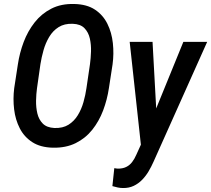

<svg xmlns="http://www.w3.org/2000/svg" viewBox="-20 -741 1073 976"><path d="M552.2 -413.6 533.7 -293.5Q524.9 -234.4 504.2 -179.4Q483.4 -124.5 449 -81.3Q414.6 -38.1 364.7 -13.4Q314.9 11.2 248.5 9.8Q185.5 8.3 144.3 -18.3Q103 -44.9 80.6 -88.6Q58.1 -132.3 51.8 -185.3Q45.4 -238.3 52.2 -292.5L70.8 -413.6Q79.6 -472.2 100.3 -527.3Q121.1 -582.5 156 -627Q190.9 -671.4 241 -697Q291 -722.7 357.9 -720.7Q421.9 -719.2 462.9 -691.9Q503.9 -664.6 525.9 -620.1Q547.9 -575.7 553.7 -521.7Q559.6 -467.8 552.2 -413.6ZM419.4 -292.5 437.5 -415.5Q441.4 -444.3 442.6 -478.8Q443.8 -513.2 436.8 -544.9Q429.7 -576.7 409.4 -597.7Q389.2 -618.7 349.6 -620.1Q307.1 -621.6 277.8 -603Q248.5 -584.5 230 -553.2Q211.4 -522 201.2 -485.6Q190.9 -449.2 185.5 -414.6L168 -292Q164.1 -263.7 163.3 -229.5Q162.6 -195.3 169.9 -164.3Q177.2 -133.3 197.5 -112.8Q217.8 -92.3 256.8 -90.3Q299.3 -88.9 328.1 -106.9Q356.9 -125 375.5 -155.3Q394 -185.5 404.3 -221.9Q414.6 -258.3 419.4 -292.5ZM722.7 -64 912.1 -528.3H1033.2L760.7 80.6Q749.5 106 735.4 129.9Q721.2 153.8 702.4 173.1Q683.6 192.4 659.4 203.9Q635.3 215.3 605 214.8Q591.3 214.8 578.1 211.9Q564.9 209 551.3 205.1L561 113.8Q565.4 114.7 569.6 115.2Q573.7 115.7 577.6 116.2Q603 116.7 621.1 107.9Q639.2 99.1 651.6 82.8Q664.1 66.4 673.3 44.9ZM755.4 -528.3 777.3 -129.4 774.9 -6.3 698.2 13.2 639.2 -528.3Z"/></svg>

Font: Roboto Condensed Medium
Style: Italic
Weight: 500
Italic angle: -12°
Designer: Christian Robertson
Foundry: Google
Version: Version 3.0; 2020